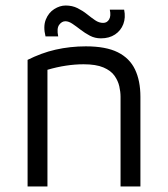

<svg xmlns="http://www.w3.org/2000/svg" viewBox="-20 -676 609 696"><path d="M80 -459Q104 -471 129.5 -480.5Q155 -490 181.5 -496Q208 -502 235.5 -505Q263 -508 291 -508Q364 -508 407 -486.5Q450 -465 469.5 -424Q489 -383 489 -325V0H417V-325Q417 -343 412.5 -363Q408 -383 395 -401.5Q382 -420 355 -431.5Q328 -443 283 -443Q252 -443 219 -438Q186 -433 152 -423V0H80ZM191 -544H145Q136 -580 146 -605Q156 -630 176.5 -643Q197 -656 218 -656Q242 -656 261 -646.5Q280 -637 295.5 -624.5Q311 -612 325 -602.5Q339 -593 354 -593Q368 -593 375.5 -605.5Q383 -618 378 -641H430Q436 -612 427 -588.5Q418 -565 397 -551Q376 -537 346 -537Q324 -537 306 -546.5Q288 -556 272.5 -568Q257 -580 243 -589.5Q229 -599 217 -599Q204 -599 194.5 -586Q185 -573 191 -544Z"/></svg>

Font: Maven Pro
Style: Regular
Weight: 400
Designer: Joe Prince
Foundry: Joe Prince
Version: Version 2.103